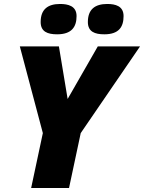

<svg xmlns="http://www.w3.org/2000/svg" viewBox="-20 -948 726 968"><path d="M506 -775C579 -775 603 -812 603 -867C603 -918 561 -928 521 -928C459 -928 423 -901 423 -837C423 -788 458 -775 506 -775ZM268 -775C341 -775 366 -812 366 -867C366 -918 323 -928 283 -928C221 -928 185 -901 185 -837C185 -788 220 -775 268 -775ZM137 0H328L387 -277L686 -714H473L321 -449L277 -714H80L196 -277Z"/></svg>

Font: Noto Sans Black
Style: Italic
Weight: 900
Italic angle: -12°
Designer: Monotype Design Team
Foundry: Monotype Imaging Inc.
Version: Version 2.013